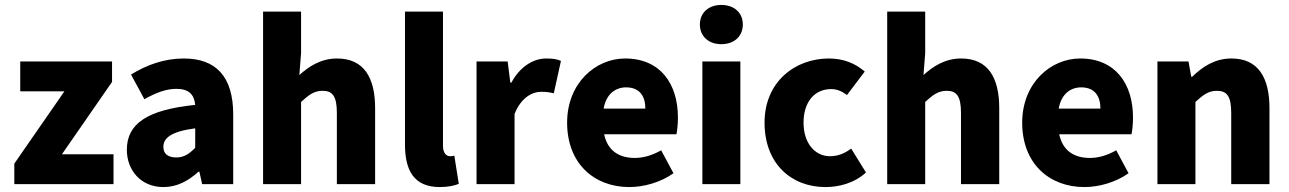

<svg xmlns="http://www.w3.org/2000/svg" viewBox="-20 -746 5222 778"><path d="M38 0H440V-121H231L434 -414V-497H62V-376H241L38 -83Z M642 12C698 12 743 -13 784 -50H788L799 0H925V-282C925 -438 853 -509 725 -509C647 -509 576 -484 511 -444L565 -344C615 -372 655 -386 695 -386C746 -386 767 -362 771 -321C575 -301 494 -244 494 -139C494 -56 551 12 642 12ZM695 -108C661 -108 642 -122 642 -151C642 -186 672 -213 771 -226V-147C747 -123 726 -108 695 -108Z M1046 0H1200V-333C1231 -361 1252 -378 1287 -378C1327 -378 1345 -357 1345 -288V0H1500V-308C1500 -432 1454 -509 1346 -509C1278 -509 1230 -475 1193 -442L1200 -531V-699H1046Z M1762 12C1796 12 1822 6 1839 -1L1821 -115C1813 -113 1809 -113 1803 -113C1791 -113 1775 -123 1775 -155V-699H1621V-161C1621 -57 1656 12 1762 12Z M1911 0H2065V-284C2091 -350 2136 -374 2173 -374C2195 -374 2206 -372 2224 -368L2253 -499C2239 -506 2222 -509 2193 -509C2143 -509 2088 -478 2052 -411H2048L2037 -497H1911Z M2530 12C2589 12 2657 -7 2709 -44L2659 -137C2624 -117 2588 -106 2552 -106C2489 -106 2442 -135 2428 -202H2721C2724 -216 2727 -242 2727 -270C2727 -405 2657 -509 2513 -509C2394 -509 2278 -410 2278 -249C2278 -83 2388 12 2530 12ZM2426 -306C2436 -364 2473 -392 2517 -392C2573 -392 2595 -355 2595 -306Z M2826 0H2980V-497H2826ZM2903 -567C2954 -567 2990 -598 2990 -647C2990 -695 2954 -726 2903 -726C2852 -726 2816 -695 2816 -647C2816 -598 2852 -567 2903 -567Z M3325 12C3378 12 3441 -3 3489 -47L3429 -144C3404 -125 3376 -113 3343 -113C3282 -113 3236 -166 3236 -249C3236 -331 3279 -385 3348 -385C3370 -385 3389 -378 3412 -361L3484 -456C3447 -488 3400 -509 3339 -509C3201 -509 3078 -414 3078 -249C3078 -84 3185 12 3325 12Z M3575 0H3729V-333C3760 -361 3781 -378 3816 -378C3856 -378 3874 -357 3874 -288V0H4029V-308C4029 -432 3983 -509 3875 -509C3807 -509 3759 -475 3722 -442L3729 -531V-699H3575Z M4374 12C4433 12 4501 -7 4553 -44L4503 -137C4468 -117 4432 -106 4396 -106C4333 -106 4286 -135 4272 -202H4565C4568 -216 4571 -242 4571 -270C4571 -405 4501 -509 4357 -509C4238 -509 4122 -410 4122 -249C4122 -83 4232 12 4374 12ZM4270 -306C4280 -364 4317 -392 4361 -392C4417 -392 4439 -355 4439 -306Z M4670 0H4824V-333C4855 -361 4876 -378 4911 -378C4951 -378 4969 -357 4969 -288V0H5124V-308C5124 -432 5078 -509 4970 -509C4902 -509 4852 -475 4811 -435H4807L4796 -497H4670Z"/></svg>

Font: Source Sans Pro
Style: Bold
Weight: 700
Designer: Paul D. Hunt
Foundry: Adobe Systems Incorporated
Version: Version 3.006;hotconv 1.0.111;makeotfexe 2.5.65597